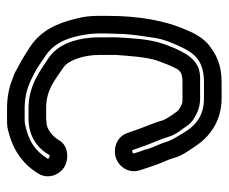

<svg xmlns="http://www.w3.org/2000/svg" viewBox="-72 -575 649 545"><g transform="rotate(90 252.5 -302.5)"><path d="M76 -311C76 -348 83 -385 88 -420C93 -447 101 -465 112 -489C131 -531 153 -557 214 -557H259C306 -557 333 -536 352 -507C361 -493 375 -470 380 -458C387 -434 398 -413 403 -398C405 -387 407 -383 408 -381L415 -360C416 -356 416 -355 412 -354C407 -352 406 -354 405 -357L398 -377C389 -404 376 -431 369 -454C363 -476 349 -492 344 -499C340 -505 331 -521 314 -530C300 -538 285 -546 259 -546H214C198 -546 178 -547 161 -535C153 -530 144 -522 134 -507C120 -484 112 -463 104 -440C90 -399 89 -353 86 -311V-309V-258C86 -229 91 -202 97 -184C105 -159 119 -133 146 -115C181 -92 223 -59 287 -59H317C371 -59 404 -89 420 -118C423 -121 431 -116 431 -114C409 -79 382 -59 332 -49C326 -48 323 -48 317 -48H287C252 -48 224 -57 201 -69L185 -77C175 -82 152 -98 140 -106C108 -127 91 -157 81 -205C78 -219 75 -240 75 -258V-283C75 -292 76 -302 76 -311ZM317 -109H287C237 -109 211 -131 173 -157C150 -171 136 -219 136 -258V-308C139 -348 142 -394 152 -424C160 -445 166 -463 176 -481C183 -491 190 -496 214 -496H259C275 -496 275 -495 291 -486C297 -482 318 -450 321 -442C329 -412 342 -386 350 -361L357 -341C368 -307 404 -299 428 -307C452 -315 474 -342 463 -376L456 -397L451 -412C444 -434 433 -454 428 -473C422 -496 403 -520 394 -534C368 -573 324 -607 259 -607H214C163 -607 135 -592 108 -571C90 -557 75 -532 66 -509C39 -450 25 -373 25 -283V-258C25 -237 27 -214 33 -194C45 -141 67 -94 112 -64C125 -56 147 -41 163 -33L178 -25C184 -21 193 -17 203 -14C226 -4 256 2 287 2H317C325 2 334 2 341 1C399 -11 442 -38 471 -84C490 -112 478 -145 455 -160C435 -173 394 -175 377 -144C367 -127 346 -110 328 -110C324 -110 322 -109 317 -109Z"/></g></svg>

Font: Blanket
Style: Outline
Weight: 400
Foundry: Cannot Into Space Fonts
Version: Version 0.9